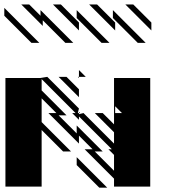

<svg xmlns="http://www.w3.org/2000/svg" viewBox="-25 -859 879 884"><path d="M432.3 5.2 328.1 -99V-135.4L468.8 5.2ZM338.5 -307.3 307.3 -338.5H322.9L166.7 -494.8V-442.7L281.2 -328.1H244.8L328.1 -244.8V-281.2L447.9 -161.5H411.5L500 -72.9V-145.8L474 -171.9H489.6L338.5 -322.9ZM338.5 -197.9 197.9 -338.5H234.4L166.7 -406.2V-296.9L302.1 -161.5H265.6L166.7 -260.4V0H0V-500H161.5L192.7 -505.2L338.5 -359.4L333.3 -338.5H338.5V-333.3L359.4 -338.5L500 -197.9V-250L411.5 -338.5H447.9L500 -286.5V-500H666.7V0H500V-36.5L364.6 -171.9H401L338.5 -234.4ZM338.5 -500 333.3 -505.2H338.5ZM338.5 -411.5 244.8 -505.2H281.2L338.5 -447.9ZM671.9 -718.8 552.1 -838.5H588.5L671.9 -755.2ZM609.4 -661.5 494.8 -776V-812.5L645.8 -661.5ZM505.2 -718.8 385.4 -838.5H421.9L505.2 -755.2ZM442.7 -661.5 328.1 -776V-812.5L479.2 -661.5ZM338.5 -718.8 218.8 -838.5H255.2L338.5 -755.2ZM171.9 -739.6 72.9 -838.5H109.4L161.5 -786.5V-812.5L312.5 -661.5H276L171.9 -765.6ZM119.8 -661.5 -5.2 -786.5V-822.9L156.2 -661.5ZM505.2 -338.5H536.5L505.2 -369.8ZM338.5 -338.5H343.8L338.5 -343.8ZM338.5 -505.2H369.8L338.5 -536.5Z"/></svg>

Font: 0xA000-Monochrome
Style: Monochrome
Weight: 400
Version: Version 0.1